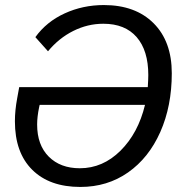

<svg xmlns="http://www.w3.org/2000/svg" viewBox="-20 -730 708 760"><path d="M660 -440Q660 -310 614.5 -207.5Q569 -105 487 -47.5Q405 10 298 10Q176 10 107.5 -58Q39 -126 39 -250Q39 -293 48 -341L56 -385H565Q567 -417 567 -433Q567 -530 521 -583Q475 -636 389 -636Q327 -636 270 -607.5Q213 -579 170 -527L120 -583Q164 -644 236 -677Q308 -710 391 -710Q516 -710 588 -638Q660 -566 660 -440ZM554 -315H137L135 -306Q127 -268 127 -237Q127 -156 173 -110Q219 -64 296 -64Q387 -64 457 -133.5Q527 -203 554 -315Z"/></svg>

Font: Sarabun
Style: Italic
Weight: 400
Italic angle: -10°
Designer: Suppakit Chalermlarp | Katatrad Co.,Ltd.
Foundry: Cadson Demak Co.,Ltd.
Version: Version 1.000; ttfautohint (v1.6)